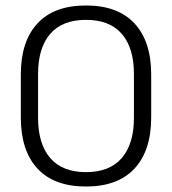

<svg xmlns="http://www.w3.org/2000/svg" viewBox="-20 -670 628 701"><path d="M294 11Q177.5 11 116.8 -54.5Q56 -120 56 -241.5V-398Q56 -519 116.8 -584.5Q177.5 -650 294 -650Q410 -650 471 -584.5Q532 -519 532 -398V-241.5Q532 -120 471 -54.5Q410 11 294 11ZM294 -41.5Q380.5 -41.5 424.8 -93.2Q469 -145 469 -239.5V-400Q469 -495 424.8 -546.2Q380.5 -597.5 294 -597.5Q207.5 -597.5 163.2 -546.2Q119 -495 119 -400V-239.5Q119 -145 163.2 -93.2Q207.5 -41.5 294 -41.5Z"/></svg>

Font: Anek Malayalam Light
Style: Regular
Weight: 300
Version: Version 1.003